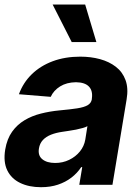

<svg xmlns="http://www.w3.org/2000/svg" viewBox="-24 -797 595 828"><path d="M152.8 10.3Q101.1 10.3 63 -8.1Q24.9 -26.4 7.3 -62.5Q-10.3 -98.6 -1.5 -152.3Q6.3 -198.2 28.1 -228.8Q49.8 -259.3 81.5 -278.3Q113.3 -297.4 151.9 -307.1Q190.4 -316.9 231.4 -320.8Q279.3 -325.2 309.1 -329.8Q338.9 -334.5 354 -343.3Q369.1 -352.1 372.1 -369.1V-371.6Q377 -405.3 359.6 -423.6Q342.3 -441.9 303.7 -442.4Q263.2 -441.9 235.1 -424.3Q207 -406.7 194.8 -379.4L57.6 -390.6Q75.7 -440.4 113 -476.8Q150.4 -513.2 203.6 -533Q256.8 -552.7 322.3 -552.7Q367.7 -552.7 407.2 -542Q446.8 -531.2 475.6 -509Q504.4 -486.8 517.3 -451.7Q530.3 -416.5 522 -368.2L460.9 0H317.9L330.6 -76.2H326.2Q309.1 -50.3 283.9 -31Q258.8 -11.7 226.1 -0.7Q193.4 10.3 152.8 10.3ZM213.9 -94.2Q246.6 -94.2 274.4 -107.7Q302.2 -121.1 320.6 -143.8Q338.9 -166.5 343.8 -194.8L353 -252.9Q345.7 -248.5 332.5 -244.9Q319.3 -241.2 303.7 -238Q288.1 -234.9 272.5 -232.7Q256.8 -230.5 244.6 -228.5Q217.3 -224.6 195.8 -216.1Q174.3 -207.5 160.9 -193.1Q147.5 -178.7 144 -157.2Q138.7 -126.5 158.4 -110.4Q178.2 -94.2 213.9 -94.2ZM285.2 -615.7 203.1 -777.3H343.3L391.6 -615.7Z"/></svg>

Font: Inter Tight
Style: Bold Italic
Weight: 700
Italic angle: -9.39999°
Designer: Rasmus Andersson
Foundry: rsms
Version: Version 3.004